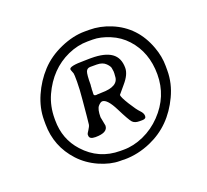

<svg xmlns="http://www.w3.org/2000/svg" viewBox="-104 -858 898 834"><g transform="rotate(-20 344.5 -441.0)"><path d="M423.3 -516.1V-525.9L421.4 -538.6Q421.4 -549.3 406.5 -564.2Q391.6 -579.1 364.3 -579.1H335Q320.3 -579.1 314.9 -566.4Q309.6 -553.7 309.6 -505.4L308.6 -497.1V-492.7L307.6 -483.9V-475.6L307.1 -467.8V-462.4Q307.1 -455.6 317.4 -455.6H319.3L321.3 -456.1L333.5 -456.5L342.3 -457Q422.4 -457 422.4 -505.4Q423.3 -509.3 423.3 -516.1ZM333 -191.4H348.6Q394.5 -191.4 441.4 -212.4Q488.3 -233.4 524.9 -271.5Q597.7 -347.2 597.7 -449.2Q597.7 -551.3 536.1 -618.7Q505.9 -651.9 463.4 -669.4Q420.9 -687 385.3 -687H361.3Q315.4 -687 269.5 -666.5Q179.7 -626 134.3 -526.9Q112.3 -478 112.3 -420.9V-413.1Q112.3 -325.7 168 -264.6Q233.9 -191.4 333 -191.4ZM309.6 -317.4Q309.6 -284.7 252 -284.7Q224.1 -284.7 224.1 -301.8Q224.1 -301.8 224.1 -302.2V-308.1Q224.1 -310.1 233.2 -324Q242.2 -337.9 243.4 -345.7Q244.6 -353.5 247.1 -380.9L248.5 -395.5Q249 -403.8 253.9 -454.1Q258.8 -504.4 258.8 -538.3Q258.8 -572.3 257.3 -577.1Q255.9 -582 252.9 -588.9Q250 -595.7 250 -598.6Q250 -613.3 320.8 -613.3L343.8 -613.8H351.6Q414.1 -613.8 445.1 -592Q476.1 -570.3 476.1 -523.4Q476.1 -493.2 445.1 -457.3Q414.1 -421.4 414.1 -420.4Q414.1 -409.7 436.8 -373.3Q459.5 -336.9 472.7 -323.7Q485.8 -310.5 485.8 -297.4Q485.8 -284.2 468.3 -284.2H454.6Q433.1 -284.2 422.9 -295.4Q412.6 -306.6 384 -363.8Q355.5 -420.9 332.5 -420.9Q324.2 -420.9 313 -408.2Q301.8 -395.5 301.8 -358.4ZM644 -470.7V-451.7Q644 -451.7 644 -449.7Q644 -390.6 617.2 -334Q564.9 -222.7 460.9 -177.2Q399.9 -150.4 336.9 -150.4L327.6 -150.9H318.4Q317.4 -150.9 316.4 -150.9Q272 -150.9 222.2 -172.9Q171.9 -195.3 136.7 -233.4Q67.4 -308.6 66.9 -411.6V-430.2Q66.9 -486.3 91.1 -541Q115.2 -595.7 154.5 -638.2Q193.8 -680.7 252.2 -706.3Q310.5 -731.9 364.7 -731.9H383.3Q384.3 -731.9 385.7 -731.9Q435.5 -731.9 484.4 -711.9Q587.4 -669.9 627.4 -560.1Q644 -515.1 644 -470.7Z"/></g></svg>

Font: Averia Libre
Style: Italic
Weight: 400
Italic angle: -7.90001°
Version: Version 1.002